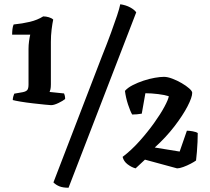

<svg xmlns="http://www.w3.org/2000/svg" viewBox="-20 -781 987 902"><path d="M220 -287Q215 -287 190.5 -289.5Q166 -292 135 -295.5Q104 -299 77 -303.5Q50 -308 40 -311Q40 -319 42.5 -328Q45 -337 47 -341L87 -348Q102 -351 108 -358Q114 -365 114 -384V-551Q114 -569 116.5 -587.5Q119 -606 122 -618H37Q37 -631 38.5 -644Q40 -657 44 -666Q85 -670 120.5 -678.5Q156 -687 183 -704Q196 -704 209.5 -700Q223 -696 230 -689Q226 -671 222.5 -642.5Q219 -614 219 -584V-385Q219 -370 217 -361.5Q215 -353 213 -349L281 -342Q283 -338 284.5 -331Q286 -324 286 -316Q277 -308 255.5 -297.5Q234 -287 220 -287ZM302 101Q276 101 259.5 94.5Q243 88 231 76L458 -514Q484 -579 501.5 -627Q519 -675 530 -708Q541 -741 545 -761Q572 -757 592 -746Q612 -735 620 -723ZM617 10Q598 5 579.5 -9Q561 -23 556 -44Q597 -75 635 -117.5Q673 -160 703.5 -202.5Q734 -245 752.5 -279.5Q771 -314 773 -329Q755 -335 723 -339Q691 -343 663 -343L646 -247Q636 -245 623 -244Q610 -243 601 -243Q592 -258 581.5 -290Q571 -322 567 -354Q580 -369 603.5 -381Q627 -393 654 -402Q681 -411 707 -415.5Q733 -420 750 -420Q767 -420 789.5 -411.5Q812 -403 833.5 -390.5Q855 -378 869 -365.5Q883 -353 883 -345Q883 -324 861 -281.5Q839 -239 799.5 -187.5Q760 -136 707 -88L824 -69L858 -167Q870 -167 886 -164Q902 -161 909 -156Q909 -138 908 -114Q907 -90 905 -67Q903 -44 901 -27Q893 -21 876 -12Q859 -3 841 3.5Q823 10 812 10L661 -31Z"/></svg>

Font: Texturina 12pt
Style: Bold
Weight: 700
Designer: Guillermo Torres Carreño
Foundry: Omnibus-Type
Version: Version 1.002